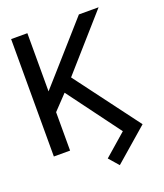

<svg xmlns="http://www.w3.org/2000/svg" viewBox="-162 -834 954 1118"><g transform="rotate(-20 315.5 -275.0)"><path d="M108.4 -203.1 89.8 -308.6 214.8 -449.2 460.9 -727.5H583L275.4 -378.9ZM41 0V-727.5H141.6V0ZM384.8 178.7 332 118.2 468.8 -1 214.8 -343.8 274.4 -422.9 590.8 0Z"/></g></svg>

Font: Inter V
Style: 
Weight: 400
Designer: Rasmus Andersson
Foundry: rsms
Version: Version 4.000;git-a3f224843